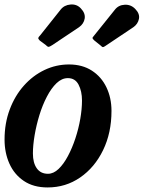

<svg xmlns="http://www.w3.org/2000/svg" viewBox="-22 -813 631 843"><path d="M-2 -200Q-2 -272 20.8 -332.5Q43.5 -393 83 -437.2Q122.5 -481.5 173.5 -505.8Q224.5 -530 281 -530Q339.5 -530 381.5 -502.8Q423.5 -475.5 445.5 -429.2Q467.5 -383 467.5 -326Q467.5 -229.5 430.5 -153.5Q393.5 -77.5 330 -33.8Q266.5 10 187 10Q125 10 82.8 -18.5Q40.5 -47 19.2 -94.8Q-2 -142.5 -2 -200ZM122.5 -139Q122.5 -98 139.5 -74Q156.5 -50 188.5 -50Q213 -50 235.2 -71.2Q257.5 -92.5 276.2 -127.8Q295 -163 309 -205.5Q323 -248 330.5 -291.2Q338 -334.5 338 -371.5Q338 -412.5 323 -441.2Q308 -470 276 -470Q249.5 -470 226.2 -447.8Q203 -425.5 183.8 -388.5Q164.5 -351.5 151 -307.5Q137.5 -263.5 130 -219.2Q122.5 -175 122.5 -139ZM180 -614.5 152.5 -635Q145 -642.5 146.2 -646.8Q147.5 -651 154.5 -658L244 -770.5Q260 -791 287.8 -793.2Q315.5 -795.5 333.5 -775.5Q353.5 -754.5 349.8 -731.5Q346 -708.5 325 -693.5L207.5 -615Q198 -609 193 -607.5Q188 -606 180 -614.5ZM420.5 -612.5 392.5 -635Q385 -642 384.2 -645.2Q383.5 -648.5 390.5 -656L482.5 -770.5Q498.5 -791 525.8 -792.2Q553 -793.5 572 -773.5Q592.5 -752.5 588 -730Q583.5 -707.5 563.5 -693.5L438 -609.5Q431.5 -605.5 428.8 -606.2Q426 -607 420.5 -612.5Z"/></svg>

Font: Besley* Narrow Semi
Style: Italic
Weight: 600
Width: 4
Italic angle: -13°
Designer: Owen Earl
Foundry: indestructible type*
Version: Version 3.000; ttfautohint (v1.8.3)